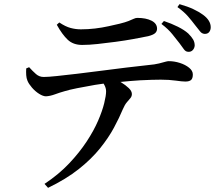

<svg xmlns="http://www.w3.org/2000/svg" viewBox="-20 -829 1040 923"><path d="M106 -500 120 -506Q137 -487 153 -473Q169 -459 190 -459Q211 -459 253.5 -463.5Q296 -468 351.5 -474.5Q407 -481 467.5 -489Q528 -497 586 -504Q644 -511 691 -516Q725 -519 744.5 -524Q764 -529 774.5 -532Q785 -535 791 -535Q818 -535 844.5 -526.5Q871 -518 889 -503.5Q907 -489 907 -471Q907 -452 898.5 -444.5Q890 -437 871 -437Q856 -437 824.5 -441.5Q793 -446 753 -446Q714 -446 654 -443Q607 -440 558 -435Q559 -435 561 -434Q584 -420 599 -405.5Q614 -391 614 -377Q614 -366 607 -357.5Q600 -349 590 -337.5Q580 -326 571 -305Q554 -264 528 -215.5Q502 -167 461 -116Q420 -65 359 -16.5Q298 32 211 74L194 55Q263 9 312.5 -43.5Q362 -96 396.5 -148.5Q431 -201 451.5 -248.5Q472 -296 481 -333Q490 -370 490 -390Q490 -405 482 -420Q480 -423 478 -427Q458 -424 437 -421Q390 -413 350.5 -405Q311 -397 292 -391Q267 -384 244 -375.5Q221 -367 201 -366Q187 -366 168 -378Q149 -390 133.5 -408Q118 -426 112 -441Q107 -453 106 -468Q105 -483 106 -500ZM692 -655Q663 -649 622 -641.5Q581 -634 536 -628Q491 -622 449.5 -617.5Q408 -613 375 -613Q332 -613 305.5 -638Q279 -663 253 -710L265 -721Q295 -701 319.5 -694.5Q344 -688 369 -688Q403 -688 437 -692Q471 -696 502 -703Q533 -710 555 -715Q583 -722 598 -728Q613 -734 622.5 -738.5Q632 -743 640 -743Q682 -743 708.5 -729.5Q735 -716 735 -691Q735 -678 725.5 -669.5Q716 -661 692 -655ZM843 -621Q828 -640 808.5 -664.5Q789 -689 756 -714L768 -728Q804 -716 835 -700.5Q866 -685 885 -668Q901 -652 908.5 -639Q916 -626 916 -610Q915 -597 906.5 -588Q898 -579 885 -580Q873 -580 864.5 -591.5Q856 -603 843 -621ZM918 -708Q903 -728 884 -750Q865 -772 833 -795L843 -809Q882 -798 909.5 -785Q937 -772 956 -758Q975 -744 984 -729Q993 -714 993 -698Q993 -685 986 -675.5Q979 -666 964 -666Q950 -667 941.5 -678.5Q933 -690 918 -708Z"/></svg>

Font: Early Summer Mincho SemiBold
Style: Regular
Weight: 600
Designer: GuiWonder
Version: Version 1.002